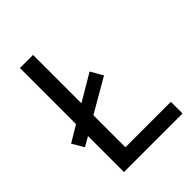

<svg xmlns="http://www.w3.org/2000/svg" viewBox="-204 -823 932 932"><g transform="rotate(-45 262.0 -357.0)"><path d="M97 0V-247L48 -219L13 -279L97 -329V-714H187V-382L324 -463L360 -400L187 -300V-80H499V0Z"/></g></svg>

Font: Noto Sans Indic Siyaq Numbers
Style: Regular
Weight: 400
Designer: Monotype Design Team
Foundry: Monotype Imaging Inc.
Version: Version 2.002; ttfautohint (v1.8.4.7-5d5b)